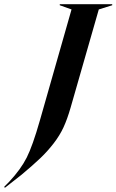

<svg xmlns="http://www.w3.org/2000/svg" viewBox="-130 -732 555 915"><path d="M-106.9 163.1 -109.9 158.2 -85.9 133.8Q-30.8 74.7 -2.7 19Q25.4 -36.6 60.1 -158.2L210.9 -687L154.8 -707V-711.9H404.8V-707L340.8 -687L206.1 -217.8Q190.9 -165 172.9 -125.7Q154.8 -86.4 125.7 -48.8Q96.7 -11.2 62.5 21.5Q28.3 54.2 -27.8 101.1Z"/></svg>

Font: Nyght Serif Medium Italic
Style: Regular
Weight: 500
Italic angle: -16°
Designer: Maksym Kobuzan
Version: Version 0.410;Glyphs 3.1.2 (3151)